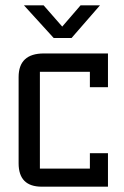

<svg xmlns="http://www.w3.org/2000/svg" viewBox="-20 -702 466 722"><path d="M386 -126V0H137Q50 0 50 -88V-412Q50 -501 145 -501H386V-374H318V-432H130V-68H318V-126ZM356 -682 249 -559H182L70 -682H144L214 -602L283 -682Z"/></svg>

Font: Kelly Slab
Style: Regular
Weight: 400
Designer: Denis Masharov
Foundry: Denis Masharov
Version: Version 1.001